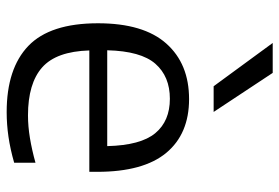

<svg xmlns="http://www.w3.org/2000/svg" viewBox="-154 -694 858 590"><g transform="rotate(90 275.0 -399.0)"><path d="M324.5 9.5Q190.5 9.5 121 -57.2Q51.5 -124 51.5 -271Q51.5 -411 113.8 -481Q176 -551 284.5 -551Q391.5 -551 449.8 -480.8Q508 -410.5 508 -269V-244.5H135Q138 -143 187.2 -99.5Q236.5 -56 334.5 -56Q368 -56 404.2 -62Q440.5 -68 480 -79V-13.5Q438 -1.5 400 4Q362 9.5 324.5 9.5ZM283.5 -492Q215 -492 176 -447.5Q137 -403 134.5 -299.5H429Q426.5 -402.5 389.2 -447.2Q352 -492 283.5 -492ZM245 -626.5 112 -808H204L324 -626.5Z"/></g></svg>

Font: Encode Sans SemiExpanded SemiExpanded
Style: Regular
Weight: 400
Width: 6
Designer: Multiple Designers
Foundry: Impallari Type
Version: Version 3.000; ttfautohint (v1.8.3) -l 8 -r 50 -G 200 -x 14 